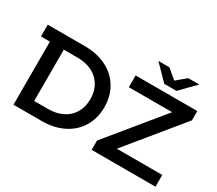

<svg xmlns="http://www.w3.org/2000/svg" viewBox="-154 -1224 1759 1555"><g transform="rotate(30 726.0 -447.0)"><path d="M742 -350Q742 -246 694 -166.5Q646 -87 559 -43.5Q472 0 360 0H94V-590H10V-700H360Q472 -700 559 -656.5Q646 -613 694 -533.5Q742 -454 742 -350ZM611 -350Q611 -422 579.5 -476.5Q548 -531 489.5 -560.5Q431 -590 354 -590H224V-110H354Q431 -110 489.5 -139.5Q548 -169 579.5 -223.5Q611 -278 611 -350ZM1422 -110V0H825V-87L1237 -590H832V-700H1409V-613L997 -110ZM1315 -894 1181 -757H1067L933 -894H1036L1124 -820L1212 -894Z"/></g></svg>

Font: mBank SemiBold
Style: Regular
Weight: 600
Designer: Julieta Ulanovsky
Foundry: Julieta Ulanovsky
Version: Version 7.200